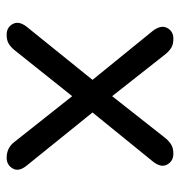

<svg xmlns="http://www.w3.org/2000/svg" viewBox="-2 -532 541 577"><g transform="rotate(90 268.5 -243.5)"><path d="M84 7Q62 7 52 -11.5Q42 -30 61 -54L220 -251L73 -432Q54 -457 64 -475.5Q74 -494 96 -494Q113 -494 123 -488Q133 -482 143 -470L269 -310L395 -470Q405 -482 415.5 -488Q426 -494 442 -494Q464 -494 474.5 -475.5Q485 -457 465 -432L318 -251L477 -54Q497 -30 486.5 -11.5Q476 7 454 7Q424 7 406 -17L269 -190L131 -17Q121 -5 111 1Q101 7 84 7Z"/></g></svg>

Font: Chiron GoRound TC N
Style: Regular
Weight: 350
Designer: Ryoko NISHIZUKA 西塚涼子 (kana, bopomofo & ideographs); Paul D. Hunt (Latin, Greek & Cyrillic); Sandoll Communications 산돌커뮤니
Foundry: Adobe
Version: Version 1.000;hotconv 1.1.1;makeotfexe 2.6.0